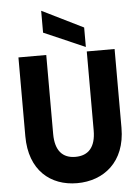

<svg xmlns="http://www.w3.org/2000/svg" viewBox="-64 -1044 804 1100"><g transform="rotate(-5 338.0 -494.0)"><path d="M62 -740V-287C62 -90 182 7 335 7C487 7 615 -90 615 -287V-740H455V-286C455 -190 413 -144 338 -144C264 -144 222 -190 222 -286V-740ZM215 -869 452 -766V-878L215 -995Z"/></g></svg>

Font: Malmofest
Style: Bold
Weight: 700
Designer: Jonny Pinhorn (Poppins), Kolossal
Version: Version 1.004;Glyphs 3.1.2 (3151)